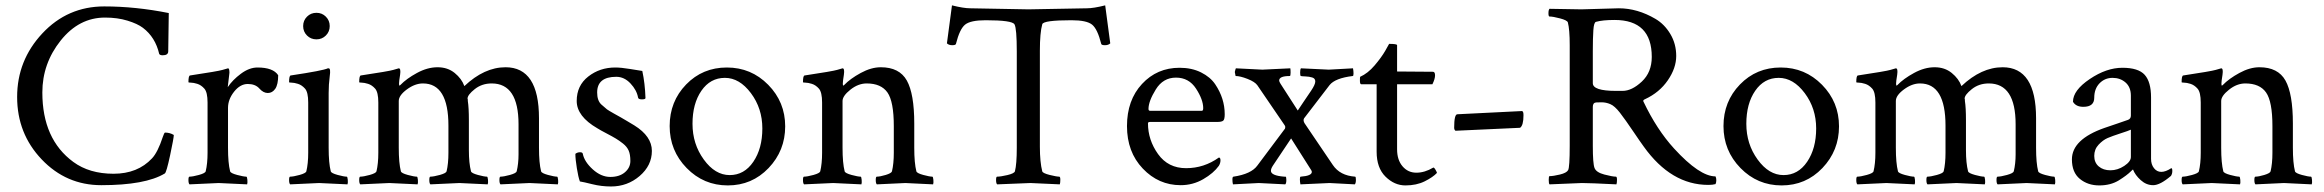

<svg xmlns="http://www.w3.org/2000/svg" viewBox="-20 -675 8544 706"><path d="M586.9 -187.5Q604.5 -187.5 619.1 -178.7Q619.1 -168 605.5 -104Q591.8 -40 585.9 -37.1Q514.6 5.9 352.5 5.9Q223.6 5.9 133.3 -88.9Q43 -183.6 43 -318.4Q43 -453.1 135.7 -552.2Q228.5 -651.4 363.3 -651.4Q478.5 -651.4 600.6 -627Q598.6 -496.1 598.6 -486.3Q598.6 -471.7 578.1 -471.7Q568.4 -471.7 565.4 -476.6Q551.3 -538.1 505.4 -572.8Q485.4 -587.9 448.7 -599.1Q412.1 -610.4 366.2 -610.4Q270.5 -610.4 203.1 -525.9Q135.7 -441.4 135.7 -335Q135.7 -163.1 249.5 -79.6Q308.6 -36.1 397.5 -36.1Q486.3 -36.1 539.1 -92.8Q560.1 -115.2 578.6 -171.4Q584 -187.5 586.9 -187.5Z M926.8 -426.8Q984.4 -426.8 1002.9 -398.4Q1002.9 -364.3 992.2 -348.6Q981.4 -333 964.8 -333Q948.2 -333 933.6 -349.6Q918.9 -366.2 891.1 -366.2Q863.3 -366.2 840.8 -337.9Q818.4 -309.6 818.4 -278.3V-131.8Q818.4 -75.2 826.2 -44.9Q828.1 -38.1 852.1 -31.7Q876 -25.4 885.7 -25.4Q888.7 -25.4 889.6 -13.7Q890.6 -2 888.7 2.9Q791 -2 784.2 -2Q777.3 -2 676.8 2.9Q672.9 -1 672.9 -13.2Q672.9 -25.4 676.8 -25.4Q688.5 -25.4 711.4 -31.7Q734.4 -38.1 736.3 -44.9Q743.2 -73.2 743.2 -113.3V-297.9Q743.2 -335.9 731.4 -349.1Q719.7 -362.3 705.6 -366.7Q691.4 -371.1 682.1 -371.1Q672.9 -371.1 672.9 -373Q672.9 -396.5 678.7 -397.5Q782.2 -413.1 798.3 -418Q814.5 -422.9 818.4 -423.8Q822.3 -423.8 823.2 -415.5Q824.2 -407.2 823.2 -403.3L817.4 -354.5Q835 -380.9 865.7 -403.8Q896.5 -426.8 926.8 -426.8Z M1188.5 -131.8Q1188.5 -75.2 1196.3 -44.9Q1198.2 -38.1 1221.7 -31.7Q1245.1 -25.4 1254.9 -25.4Q1257.8 -25.4 1258.8 -13.7Q1259.8 -2 1257.8 2.9Q1160.2 -2 1153.3 -2Q1146.5 -2 1046.9 2.9Q1043 -1 1043 -13.2Q1043 -25.4 1046.9 -25.4Q1058.6 -25.4 1081.5 -31.7Q1104.5 -38.1 1106.4 -44.9Q1113.3 -73.2 1113.3 -113.3V-297.9Q1113.3 -335.9 1101.6 -349.1Q1089.8 -362.3 1075.7 -366.7Q1061.5 -371.1 1052.2 -371.1Q1043 -371.1 1043 -373Q1043 -396.5 1048.8 -397.5Q1168.9 -415.5 1185.5 -423.8H1188.5Q1196.8 -423.8 1192.4 -394Q1188.5 -364.3 1188.5 -333ZM1108.9 -544.4Q1094.7 -558.6 1094.7 -579.1Q1094.7 -599.6 1108.9 -613.8Q1123 -627.9 1143.6 -627.9Q1164.1 -627.9 1178.2 -613.8Q1192.4 -599.6 1192.4 -579.1Q1192.4 -558.6 1178.2 -544.4Q1164.1 -530.3 1143.6 -530.3Q1123 -530.3 1108.9 -544.4Z M1452.1 -362.3Q1474.6 -385.7 1513.2 -406.7Q1551.8 -427.7 1588.9 -427.7Q1626 -427.7 1651.9 -406.7Q1677.7 -385.7 1687.5 -358.4Q1760.7 -427.7 1838.9 -427.7Q1961.9 -427.7 1961.9 -240.2V-131.8Q1961.9 -75.2 1969.7 -44.9Q1971.7 -38.1 1995.1 -31.7Q2018.6 -25.4 2028.3 -25.4Q2031.2 -25.4 2032.2 -13.7Q2033.2 -2 2031.2 2.9Q1933.6 -2 1927.2 -2Q1920.9 -2 1820.3 2.9Q1816.4 -1 1816.4 -13.2Q1816.4 -25.4 1820.3 -25.4Q1832 -25.4 1855 -31.7Q1877.9 -38.1 1879.9 -44.9Q1886.7 -73.2 1886.7 -107.4V-217.8Q1886.7 -368.2 1788.1 -368.2Q1752 -368.2 1725.6 -347.2Q1699.2 -326.2 1699.2 -312.5L1700.2 -308.6V-303.7Q1704.1 -279.3 1704.1 -233.4V-123Q1704.1 -75.2 1711.9 -44.9Q1713.9 -38.1 1737.3 -31.7Q1760.7 -25.4 1770.5 -25.4Q1773.4 -25.4 1774.4 -13.7Q1775.4 -2 1773.4 2.9Q1675.8 -2 1669.4 -2Q1663.1 -2 1562.5 2.9Q1558.6 -1 1558.6 -13.2Q1558.6 -25.4 1562.5 -25.4Q1574.2 -25.4 1597.2 -31.7Q1620.1 -38.1 1622.1 -44.9Q1628.9 -73.2 1628.9 -113.3V-212.9Q1628.9 -368.2 1535.2 -368.2Q1505.9 -368.2 1476.1 -346.2Q1446.3 -324.2 1446.3 -303.7V-131.8Q1446.3 -75.2 1454.1 -44.9Q1456.1 -38.1 1479.5 -31.7Q1502.9 -25.4 1512.7 -25.4Q1515.6 -25.4 1516.6 -13.7Q1517.6 -2 1515.6 2.9Q1418 -2 1411.6 -2Q1405.3 -2 1304.7 2.9Q1300.8 -1 1300.8 -13.2Q1300.8 -25.4 1304.7 -25.4Q1316.4 -25.4 1339.4 -31.7Q1362.3 -38.1 1364.3 -44.9Q1371.1 -73.2 1371.1 -113.3V-297.9Q1371.1 -335.9 1359.4 -349.1Q1347.7 -362.3 1333.5 -366.7Q1319.3 -371.1 1310.1 -371.1Q1300.8 -371.1 1300.8 -373Q1300.8 -396.5 1306.6 -397.5Q1410.2 -413.1 1426.3 -418Q1442.4 -422.9 1446.3 -423.8Q1454.6 -423.8 1451.2 -399.9Q1447.3 -376 1447.3 -368.2Q1447.3 -360.4 1448.7 -360.4Q1450.2 -360.4 1452.1 -362.3Z M2242.2 -426.8Q2263.7 -426.8 2296.4 -421.4Q2329.1 -416 2341.8 -414.1Q2351.6 -369.1 2353.5 -314.5Q2353.5 -309.6 2340.3 -309.6Q2327.1 -309.6 2326.2 -316.4Q2321.3 -343.8 2298.3 -368.2Q2275.4 -392.6 2246.1 -392.6Q2175.8 -392.6 2175.8 -335Q2175.8 -305.2 2190.9 -291Q2206.1 -277.3 2211.9 -272.9Q2217.8 -268.6 2237.8 -257.3Q2257.8 -246.1 2262.2 -243.7Q2266.6 -241.2 2285.6 -230Q2304.7 -218.8 2312.5 -213.9Q2377 -173.8 2377 -120.1Q2377 -66.4 2332 -27.8Q2287.1 10.7 2226.6 10.7Q2191.4 10.7 2158.2 2.4Q2125 -5.9 2112.3 -7.8Q2106.4 -23.4 2101.1 -56.6Q2095.7 -89.8 2095.7 -109.4Q2103.5 -115.2 2112.8 -115.2Q2122.1 -115.2 2123 -109.4Q2128.9 -80.1 2159.7 -52.2Q2190.4 -24.4 2224.1 -24.4Q2257.8 -24.4 2277.8 -41.5Q2297.9 -58.6 2297.9 -83Q2297.9 -107.4 2291.5 -121.6Q2285.2 -135.7 2271 -147Q2256.8 -158.2 2244.6 -165.5Q2232.4 -172.9 2210 -184.6Q2187.5 -196.3 2176.8 -203.1Q2100.6 -247.1 2100.6 -303.7Q2100.6 -360.4 2143.1 -393.6Q2185.5 -426.8 2242.2 -426.8Z M2502.9 -364.3Q2563.5 -426.8 2652.8 -426.8Q2742.2 -426.8 2804.7 -363.3Q2867.2 -299.8 2867.2 -210.4Q2867.2 -121.1 2806.2 -57.1Q2745.1 6.8 2656.2 6.8Q2567.4 6.8 2504.9 -57.1Q2442.4 -121.1 2442.4 -211.4Q2442.4 -301.8 2502.9 -364.3ZM2741.2 -332.5Q2699.2 -388.7 2645.5 -388.7Q2591.8 -388.7 2559.1 -341.3Q2526.4 -293.9 2526.4 -219.7Q2526.4 -145.5 2567.9 -88.4Q2609.4 -31.2 2663.1 -31.2Q2716.8 -31.2 2750 -80.1Q2783.2 -128.9 2783.2 -202.6Q2783.2 -276.4 2741.2 -332.5Z M3084 -362.3Q3106.4 -385.7 3145 -406.7Q3183.6 -427.7 3218.8 -427.7Q3287.1 -427.7 3314.5 -378.9Q3341.8 -330.1 3341.8 -220.7V-131.8Q3341.8 -75.2 3349.6 -44.9Q3351.6 -38.1 3375 -31.7Q3398.4 -25.4 3408.2 -25.4Q3411.1 -25.4 3412.1 -13.7Q3413.1 -2 3411.1 2.9Q3313.5 -2 3309.1 -2Q3304.7 -2 3204.1 2.9Q3200.2 -1 3200.2 -13.2Q3200.2 -25.4 3204.1 -25.4Q3215.8 -25.4 3236.8 -31.7Q3257.8 -38.1 3259.8 -44.9Q3266.6 -73.2 3266.6 -113.3V-210.9Q3266.6 -301.8 3243.2 -335Q3219.7 -368.2 3167 -368.2Q3135.7 -368.2 3106.9 -345.2Q3078.1 -322.3 3078.1 -303.7V-131.8Q3078.1 -75.2 3085.9 -44.9Q3087.9 -38.1 3111.3 -31.7Q3134.8 -25.4 3144.5 -25.4Q3147.5 -25.4 3148.4 -13.7Q3149.4 -2 3147.5 2.9Q3049.8 -2 3043.5 -2Q3037.1 -2 2936.5 2.9Q2932.6 -1 2932.6 -13.2Q2932.6 -25.4 2936.5 -25.4Q2948.2 -25.4 2971.2 -31.7Q2994.1 -38.1 2996.1 -44.9Q3002.9 -73.2 3002.9 -113.3V-297.9Q3002.9 -335.9 2991.2 -349.1Q2979.5 -362.3 2965.3 -366.7Q2951.2 -371.1 2941.9 -371.1Q2932.6 -371.1 2932.6 -373Q2932.6 -396.5 2938.5 -397.5Q3042 -413.1 3058.1 -418Q3074.2 -422.9 3078.1 -423.8Q3086.4 -423.8 3083 -399.9Q3079.1 -376 3079.1 -368.2Q3079.1 -360.4 3080.6 -360.4Q3082 -360.4 3084 -362.3Z M4029.3 -513.7Q4015.6 -568.4 3995.6 -584.5Q3975.6 -600.6 3919.9 -600.6Q3816.4 -600.6 3812.5 -585.9Q3803.7 -554.7 3803.7 -488.3V-135.7Q3803.7 -79.1 3812.5 -44.9Q3814.5 -38.1 3839.8 -31.7Q3865.2 -25.4 3875 -25.4Q3878.9 -25.4 3878.9 -14.2Q3878.9 -2.9 3877 2.9Q3779.3 -2 3769 -2Q3758.8 -2 3646.5 2.9Q3642.6 -1 3642.6 -13.2Q3642.6 -25.4 3646.5 -25.4Q3659.2 -25.4 3684.1 -31.2Q3709 -37.1 3711.9 -44.9Q3718.8 -71.3 3718.8 -131.8V-485.4Q3718.8 -570.3 3710.4 -585.4Q3702.1 -600.6 3604.5 -600.6Q3548.8 -600.6 3528.8 -584.5Q3508.8 -568.4 3495.1 -513.7Q3494.1 -508.8 3481.4 -508.8Q3468.8 -508.8 3461.9 -515.6L3480.5 -655.3Q3523.4 -644.5 3547.9 -644.5L3761.7 -640.6L3976.6 -644.5Q4001 -644.5 4043.9 -655.3L4062.5 -515.6Q4055.7 -508.8 4043 -508.8Q4030.3 -508.8 4029.3 -513.7Z M4461.9 -95.7Q4467.8 -95.7 4467.8 -85.4Q4467.8 -75.2 4461.9 -65.4Q4442.4 -38.1 4404.3 -16.1Q4366.2 5.9 4321.3 5.9Q4240.2 5.9 4182.1 -55.2Q4124 -116.2 4124 -211.4Q4124 -306.6 4179.2 -366.2Q4234.4 -425.8 4317.4 -425.8Q4362.3 -425.8 4396.5 -408.7Q4430.7 -391.6 4448.7 -364.7Q4483.4 -313 4483.4 -254.9Q4483.4 -235.4 4477.5 -231Q4471.7 -226.6 4455.1 -226.6H4209Q4201.2 -226.6 4201.2 -221.7Q4201.2 -160.2 4238.3 -108.4Q4275.4 -56.6 4341.3 -56.6Q4407.2 -56.6 4461.9 -95.7ZM4203.1 -274.4Q4203.1 -267.6 4209 -267.6H4399.4Q4404.3 -267.6 4404.3 -277.3Q4404.3 -308.6 4377.9 -349.1Q4351.6 -389.6 4304.2 -389.6Q4256.8 -389.6 4230 -346.2Q4203.1 -302.7 4203.1 -274.4Z M4724.6 -423.8Q4725.6 -419.9 4725.6 -407.7Q4725.6 -395.5 4722.7 -395.5Q4683.6 -395.5 4683.6 -378.9Q4683.6 -375 4688.5 -367.2L4752 -268.6Q4758.8 -279.3 4772.5 -299.3Q4786.1 -319.3 4801.3 -341.8Q4816.4 -364.3 4816.4 -375.5Q4816.4 -386.7 4805.2 -390.1Q4793.9 -393.6 4779.8 -394Q4765.6 -394.5 4763.2 -395.5Q4760.7 -396.5 4760.7 -408.2Q4760.7 -419.9 4763.7 -423.8Q4863.3 -418.9 4866.2 -418.9Q4869.1 -418.9 4955.1 -423.8Q4957 -414.1 4957 -404.8Q4957 -395.5 4954.1 -395.5Q4889.6 -387.7 4869.1 -362.3L4775.4 -240.2Q4773.4 -237.3 4773.4 -232.9Q4773.4 -228.5 4776.4 -222.7L4880.9 -68.4Q4907.2 -29.3 4962.9 -25.4Q4965.8 -25.4 4965.8 -13.7Q4965.8 -2 4961.9 2.9Q4871.1 -2 4869.1 -2Q4867.2 -2 4761.7 2.9Q4759.8 -6.8 4759.8 -16.1Q4759.8 -25.4 4762.7 -25.4Q4803.7 -28.3 4803.7 -43Q4803.7 -44.9 4801.8 -48.8L4727.5 -166L4660.2 -65.4Q4653.3 -54.7 4653.3 -46.9Q4653.3 -29.3 4702.1 -25.4H4707Q4710 -25.4 4710 -13.2Q4710 -1 4706.1 2.9Q4611.3 -2 4608.9 -2Q4606.4 -2 4513.7 2.9Q4511.7 -4.9 4511.7 -15.1Q4511.7 -25.4 4515.6 -25.4Q4581.1 -35.2 4603.5 -66.4L4705.1 -202.1L4706.1 -208Q4706.1 -210 4704.1 -213.9L4603.5 -361.3Q4594.7 -374 4567.4 -384.8Q4540 -395.5 4523.4 -395.5L4520.5 -410.2Q4522.5 -419.9 4524.4 -423.8Q4619.1 -418.9 4621.6 -418.9Q4624 -418.9 4724.6 -423.8Z M5247.1 -365.2H5117.2V-126Q5117.2 -86.9 5137.2 -63.5Q5157.2 -40 5188 -40Q5218.8 -40 5250 -58.6Q5252.9 -60.5 5258.8 -50.3Q5264.6 -40 5263.7 -39.1Q5249 -23.4 5218.8 -8.3Q5188.5 6.8 5147.9 6.8Q5107.4 6.8 5074.7 -25.4Q5042 -57.6 5042 -117.2V-365.2H4985.4Q4980.5 -365.2 4980.5 -378.4Q4980.5 -391.6 4981.4 -392.6Q5009.8 -405.3 5034.7 -434.6Q5059.6 -463.9 5073.7 -488.3Q5087.9 -512.7 5087.9 -513.7Q5117.2 -513.7 5117.2 -508.8V-412.1L5249 -411.1Q5256.8 -411.1 5256.8 -397.9Q5256.8 -384.8 5247.1 -365.2Z M5327.1 -205.1Q5327.1 -254.9 5338.9 -254.9H5339.8L5575.2 -266.6H5576.2Q5582 -266.6 5582 -251.5Q5582 -213.4 5569.3 -205.1L5334 -194.3Q5333 -194.3 5332 -194.3Q5331.1 -194.3 5329.1 -197.3Q5327.1 -200.2 5327.1 -205.1Z M6029.3 -310.5Q6019.5 -306.6 6023.4 -300.8Q6072.3 -198.2 6135.7 -128.9Q6229.5 -26.4 6288.1 -26.4Q6291 -20.5 6291 -12.2Q6291 -3.9 6288.1 2Q6277.3 4.9 6261.7 4.9Q6125 4.9 6024.4 -135.7Q6008.8 -157.2 5988.8 -187Q5956.1 -235.4 5936.5 -260.7Q5917 -285.6 5901.4 -292Q5885.7 -298.8 5869.1 -298.8Q5852.5 -298.8 5848.6 -298.3Q5836.9 -296.9 5836.9 -282.2V-138.7Q5836.9 -73.2 5843.3 -57.1Q5849.6 -41 5879.4 -33.2Q5909.2 -25.4 5921.9 -25.4Q5925.8 -25.4 5925.8 -14.2Q5925.8 -2.9 5923.8 2.9Q5826.2 -2 5796.9 -2L5677.7 2.9Q5674.8 0 5674.8 -13.7Q5674.8 -27.3 5677.7 -27.3Q5691.4 -27.3 5715.8 -33.2Q5740.2 -39.1 5746.1 -49.3Q5752 -59.6 5752 -139.6V-508.8Q5752 -566.4 5745.1 -592.8Q5742.2 -600.6 5716.3 -607.4Q5690.4 -614.3 5677.7 -614.3Q5673.8 -614.3 5673.8 -626.5Q5673.8 -638.7 5677.7 -642.6L5794.9 -640.6L5932.6 -644.5Q6001 -644.5 6067.4 -605.5Q6100.6 -585.9 6122.1 -549.8Q6143.6 -513.7 6143.6 -469.2Q6143.6 -424.8 6112.8 -379.9Q6082 -335 6029.3 -310.5ZM5917 -601.6Q5873 -601.6 5848.6 -594.7Q5840.8 -592.8 5838.9 -564Q5836.9 -535.2 5836.9 -487.3V-369.1Q5836.9 -340.8 5921.9 -340.8H5946.3Q5980.5 -340.8 6017.1 -375Q6053.7 -409.2 6053.7 -465.8Q6053.7 -601.6 5917 -601.6Z M6377.9 -364.3Q6438.5 -426.8 6527.8 -426.8Q6617.2 -426.8 6679.7 -363.3Q6742.2 -299.8 6742.2 -210.4Q6742.2 -121.1 6681.2 -57.1Q6620.1 6.8 6531.2 6.8Q6442.4 6.8 6379.9 -57.1Q6317.4 -121.1 6317.4 -211.4Q6317.4 -301.8 6377.9 -364.3ZM6616.2 -332.5Q6574.2 -388.7 6520.5 -388.7Q6466.8 -388.7 6434.1 -341.3Q6401.4 -293.9 6401.4 -219.7Q6401.4 -145.5 6442.9 -88.4Q6484.4 -31.2 6538.1 -31.2Q6591.8 -31.2 6625 -80.1Q6658.2 -128.9 6658.2 -202.6Q6658.2 -276.4 6616.2 -332.5Z M6957 -362.3Q6979.5 -385.7 7018.1 -406.7Q7056.6 -427.7 7093.8 -427.7Q7130.9 -427.7 7156.7 -406.7Q7182.6 -385.7 7192.4 -358.4Q7265.6 -427.7 7343.8 -427.7Q7466.8 -427.7 7466.8 -240.2V-131.8Q7466.8 -75.2 7474.6 -44.9Q7476.6 -38.1 7500 -31.7Q7523.4 -25.4 7533.2 -25.4Q7536.1 -25.4 7537.1 -13.7Q7538.1 -2 7536.1 2.9Q7438.5 -2 7432.1 -2Q7425.8 -2 7325.2 2.9Q7321.3 -1 7321.3 -13.2Q7321.3 -25.4 7325.2 -25.4Q7336.9 -25.4 7359.9 -31.7Q7382.8 -38.1 7384.8 -44.9Q7391.6 -73.2 7391.6 -107.4V-217.8Q7391.6 -368.2 7293 -368.2Q7256.8 -368.2 7230.5 -347.2Q7204.1 -326.2 7204.1 -312.5L7205.1 -308.6V-303.7Q7209 -279.3 7209 -233.4V-123Q7209 -75.2 7216.8 -44.9Q7218.8 -38.1 7242.2 -31.7Q7265.6 -25.4 7275.4 -25.4Q7278.3 -25.4 7279.3 -13.7Q7280.3 -2 7278.3 2.9Q7180.7 -2 7174.3 -2Q7168 -2 7067.4 2.9Q7063.5 -1 7063.5 -13.2Q7063.5 -25.4 7067.4 -25.4Q7079.1 -25.4 7102.1 -31.7Q7125 -38.1 7127 -44.9Q7133.8 -73.2 7133.8 -113.3V-212.9Q7133.8 -368.2 7040 -368.2Q7010.7 -368.2 6981 -346.2Q6951.2 -324.2 6951.2 -303.7V-131.8Q6951.2 -75.2 6959 -44.9Q6960.9 -38.1 6984.4 -31.7Q7007.8 -25.4 7017.6 -25.4Q7020.5 -25.4 7021.5 -13.7Q7022.5 -2 7020.5 2.9Q6922.9 -2 6916.5 -2Q6910.2 -2 6809.6 2.9Q6805.7 -1 6805.7 -13.2Q6805.7 -25.4 6809.6 -25.4Q6821.3 -25.4 6844.2 -31.7Q6867.2 -38.1 6869.1 -44.9Q6876 -73.2 6876 -113.3V-297.9Q6876 -335.9 6864.3 -349.1Q6852.5 -362.3 6838.4 -366.7Q6824.2 -371.1 6814.9 -371.1Q6805.7 -371.1 6805.7 -373Q6805.7 -396.5 6811.5 -397.5Q6915 -413.1 6931.2 -418Q6947.3 -422.9 6951.2 -423.8Q6959.5 -423.8 6956.1 -399.9Q6952.1 -376 6952.1 -368.2Q6952.1 -360.4 6953.6 -360.4Q6955.1 -360.4 6957 -362.3Z M7889.6 -316.4V-90.8Q7889.6 -70.3 7900.4 -56.6Q7911.1 -43 7927.2 -43Q7943.4 -43 7963.9 -56.6Q7967.8 -56.6 7967.8 -46.4Q7967.8 -36.1 7962.9 -28.3Q7922.9 5.9 7897.5 5.9Q7872.1 5.9 7851.6 -12.7Q7831.1 -31.2 7823.2 -51.8Q7822.3 -51.8 7815.9 -45.4Q7800.8 -30.3 7771 -11.7Q7740.7 6.8 7699.2 6.8Q7657.2 6.8 7627.9 -17.1Q7598.6 -41 7598.6 -88.9Q7598.6 -162.6 7718.3 -204.6Q7736.3 -210.9 7765.6 -220.7Q7794.9 -230.5 7805.2 -234.4Q7815.4 -238.3 7815.4 -250V-323.2Q7815.4 -354.5 7795.9 -371.6Q7776.4 -388.7 7748 -388.7Q7719.7 -388.7 7700.2 -368.7Q7680.7 -348.6 7680.7 -315.4Q7680.7 -282.2 7640.6 -282.2Q7613.3 -282.2 7602.5 -300.8Q7602.5 -342.8 7664.1 -384.3Q7725.6 -425.8 7784.2 -425.8Q7842.8 -425.8 7866.2 -399.9Q7889.6 -374 7889.6 -316.4ZM7815.4 -97.7V-198.2Q7807.6 -194.3 7777.3 -184.6Q7747.1 -174.8 7730 -167.5Q7712.9 -160.2 7696.8 -143.1Q7680.7 -126 7680.7 -101.6Q7680.7 -77.1 7697.3 -63Q7713.9 -48.8 7740.2 -48.8Q7766.6 -48.8 7791 -64.9Q7815.4 -81.1 7815.4 -97.7Z M8153.3 -362.3Q8175.8 -385.7 8214.4 -406.7Q8252.9 -427.7 8288.1 -427.7Q8356.4 -427.7 8383.8 -378.9Q8411.1 -330.1 8411.1 -220.7V-131.8Q8411.1 -75.2 8418.9 -44.9Q8420.9 -38.1 8444.3 -31.7Q8467.8 -25.4 8477.5 -25.4Q8480.5 -25.4 8481.4 -13.7Q8482.4 -2 8480.5 2.9Q8382.8 -2 8378.4 -2Q8374 -2 8273.4 2.9Q8269.5 -1 8269.5 -13.2Q8269.5 -25.4 8273.4 -25.4Q8285.2 -25.4 8306.2 -31.7Q8327.1 -38.1 8329.1 -44.9Q8335.9 -73.2 8335.9 -113.3V-210.9Q8335.9 -301.8 8312.5 -335Q8289.1 -368.2 8236.3 -368.2Q8205.1 -368.2 8176.3 -345.2Q8147.5 -322.3 8147.5 -303.7V-131.8Q8147.5 -75.2 8155.3 -44.9Q8157.2 -38.1 8180.7 -31.7Q8204.1 -25.4 8213.9 -25.4Q8216.8 -25.4 8217.8 -13.7Q8218.8 -2 8216.8 2.9Q8119.1 -2 8112.8 -2Q8106.4 -2 8005.9 2.9Q8002 -1 8002 -13.2Q8002 -25.4 8005.9 -25.4Q8017.6 -25.4 8040.5 -31.7Q8063.5 -38.1 8065.4 -44.9Q8072.3 -73.2 8072.3 -113.3V-297.9Q8072.3 -335.9 8060.5 -349.1Q8048.8 -362.3 8034.7 -366.7Q8020.5 -371.1 8011.2 -371.1Q8002 -371.1 8002 -373Q8002 -396.5 8007.8 -397.5Q8111.3 -413.1 8127.4 -418Q8143.6 -422.9 8147.5 -423.8Q8155.8 -423.8 8152.3 -399.9Q8148.4 -376 8148.4 -368.2Q8148.4 -360.4 8149.9 -360.4Q8151.4 -360.4 8153.3 -362.3Z"/></svg>

Font: CrimsonText-Roman
Style: Roman
Weight: 400
Version: Version 0.13